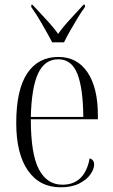

<svg xmlns="http://www.w3.org/2000/svg" viewBox="-20 -786 479 816"><path d="M238 10Q148 10 98.5 -61.5Q49 -133 49 -263Q49 -404 95.5 -474Q142 -544 228 -544Q308 -544 352 -478.5Q396 -413 396 -296V-279H111Q111 -131 145.5 -66Q180 -1 245 -1Q293 -1 322 -29.5Q351 -58 361 -113Q380 -107 380 -87Q380 -67 364 -44.5Q348 -22 316.5 -6Q285 10 238 10ZM334 -289Q333 -412 308.5 -473Q284 -534 228 -534Q170 -534 142 -474Q114 -414 111 -289ZM202 -606Q184 -640 159 -683.5Q134 -727 113 -756V-766H118Q146 -735 175 -704.5Q204 -674 227 -642Q250 -674 278.5 -704.5Q307 -735 335 -766H341V-756Q326 -736 310 -709.5Q294 -683 278.5 -656Q263 -629 252 -606Z"/></svg>

Font: Noto Serif Display Condensed Light
Style: Regular
Weight: 300
Width: 3
Designer: Monotype Design Team
Foundry: Monotype Imaging Inc.
Version: Version 2.009